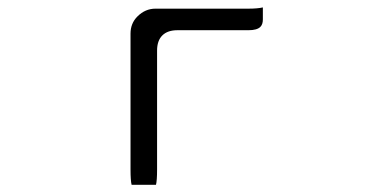

<svg xmlns="http://www.w3.org/2000/svg" viewBox="-20 -498 1040 530"><path d="M705.6 -477.5Q690.4 -474.1 666 -474.1H409.2Q380.9 -474.1 359.4 -452.6Q340.3 -433.6 340.3 -405.3V-30.3Q340.3 0.5 343.3 12.2H410.6Q413.6 0.5 413.6 -30.3V-358.4Q413.6 -385.7 428 -400.1Q442.4 -414.6 469.7 -414.6H666Q689.5 -414.6 698.7 -423.8Q705.6 -430.7 705.6 -444.3Z"/></svg>

Font: YuPearl-ExtraLight
Style: ExtraLight
Weight: 200
Designer: Max Yao
Foundry: Max-Everyday
Version: Version 1.011; ttfautohint (v1.8.3)